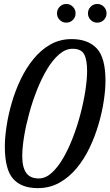

<svg xmlns="http://www.w3.org/2000/svg" viewBox="-20 -962 570 992"><path d="M95 -155Q95 -97.5 115.5 -68.8Q136 -40 180 -40Q215 -40 246.8 -68.5Q278.5 -97 306.5 -145.2Q334.5 -193.5 357.2 -253Q380 -312.5 396.2 -375Q412.5 -437.5 421.2 -494.8Q430 -552 430 -595Q430 -653 414.8 -681.5Q399.5 -710 355 -710Q319 -710 285.8 -681.5Q252.5 -653 223.5 -604.8Q194.5 -556.5 171 -497Q147.5 -437.5 130.5 -375Q113.5 -312.5 104.2 -255.2Q95 -198 95 -155ZM175 10Q90.5 10 47.8 -38.2Q5 -86.5 5 -205Q5 -251 13.8 -309.2Q22.5 -367.5 40.5 -430Q58.5 -492.5 86.5 -551.2Q114.5 -610 152.8 -657Q191 -704 240.2 -732Q289.5 -760 350 -760Q435 -760 480 -711.8Q525 -663.5 525 -545Q525 -499.5 516.2 -441Q507.5 -382.5 489.2 -320Q471 -257.5 443 -198.8Q415 -140 376 -93Q337 -46 287 -18Q237 10 175 10ZM482.5 -845Q462.5 -845 448.5 -859Q434.5 -873 434.5 -893Q434.5 -913 448.5 -927.2Q462.5 -941.5 482.5 -941.5Q502.5 -941.5 516.5 -927.2Q530.5 -913 530.5 -893Q530.5 -873 516.5 -859Q502.5 -845 482.5 -845ZM322.5 -845Q302.5 -845 288.5 -859Q274.5 -873 274.5 -893Q274.5 -913 288.5 -927.2Q302.5 -941.5 322.5 -941.5Q342.5 -941.5 356.5 -927.2Q370.5 -913 370.5 -893Q370.5 -873 356.5 -859Q342.5 -845 322.5 -845Z"/></svg>

Font: Besley* Condensed
Style: Italic
Weight: 400
Width: 3
Italic angle: -13°
Designer: Owen Earl
Foundry: indestructible type*
Version: Version 3.000; ttfautohint (v1.8.3)